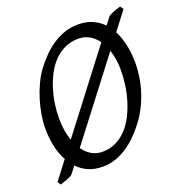

<svg xmlns="http://www.w3.org/2000/svg" viewBox="-123 -743 808 871"><g transform="rotate(-20 281.5 -307.5)"><path d="M529.8 -377.9Q529.8 -343.3 524.2 -307.6Q518.6 -272 507.1 -237.3Q495.6 -202.6 478.8 -170.2Q461.9 -137.7 439.9 -109.9Q419.4 -83.5 396.2 -60.8Q373 -38.1 346.9 -21.2Q320.8 -4.4 291.7 5.4Q262.7 15.1 230 15.1Q191.9 15.1 162.4 2.2Q132.8 -10.7 110.4 -34.2L83 1Q78.1 4.9 70.3 8.5Q62.5 12.2 53.7 15.4Q44.9 18.6 36.6 21L22.9 25.9L13.2 9.8L79.6 -76.7Q61.5 -109.9 52.7 -150.6Q43.9 -191.4 43.9 -236.8Q43.9 -267.6 49.6 -302Q55.2 -336.4 65.7 -370.8Q76.2 -405.3 91.3 -437.7Q106.4 -470.2 126 -497.1Q146.5 -524.4 170.2 -548.6Q193.8 -572.8 220.9 -590.8Q248 -608.9 278.8 -619.4Q309.6 -629.9 344.2 -629.9Q382.8 -629.9 412.8 -616.9Q442.9 -604 464.8 -580.6L493.2 -617.2Q506.8 -625.5 522.7 -631.3Q538.6 -637.2 551.8 -641.1L563 -625L495.6 -537.1Q512.7 -503.9 521.2 -463.6Q529.8 -423.3 529.8 -377.9ZM118.2 -259.8Q118.2 -197.3 135.3 -149.9L417 -518.1Q399.9 -541.5 376.5 -555.2Q353 -568.8 323.2 -568.8Q286.1 -568.8 256.6 -554.4Q227.1 -540 204.1 -516.1Q181.2 -492.2 165 -460.4Q148.9 -428.7 138.4 -394.5Q127.9 -360.4 123 -325.4Q118.2 -290.5 118.2 -259.8ZM457 -369.1Q457 -396 453.1 -420.7Q449.2 -445.3 441.9 -467.3L160.6 -100.1Q177.7 -75.7 200.9 -62.3Q224.1 -48.8 252 -48.8Q289.6 -48.8 319.6 -64Q349.6 -79.1 372.3 -104.2Q395 -129.4 411.1 -162.4Q427.2 -195.3 437.5 -231Q447.8 -266.6 452.4 -302.5Q457 -338.4 457 -369.1Z"/></g></svg>

Font: Gentium Plus APac
Style: Italic
Weight: 400
Italic angle: -8°
Designer: J. Victor Gaultney, Annie Olsen, Iska Routamaa, Becca Hirsbrunner
Foundry: SIL International
Version: Version 5.000